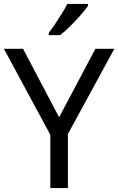

<svg xmlns="http://www.w3.org/2000/svg" viewBox="-20 -964 606 984"><path d="M283 -363 469 -714H566L328 -277V0H238V-273L0 -714H98ZM431 -934Q419 -916 394 -887.5Q369 -859 340.5 -830.5Q312 -802 288 -784H230V-796Q245 -815 262.5 -841Q280 -867 297 -894.5Q314 -922 325 -944H431Z"/></svg>

Font: Noto Sans Old Turkic
Style: Regular
Weight: 400
Designer: Monotype Design Team
Foundry: Monotype Imaging Inc.
Version: Version 2.003; ttfautohint (v1.8.4.7-5d5b)